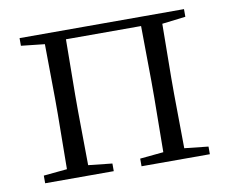

<svg xmlns="http://www.w3.org/2000/svg" viewBox="-63 -590 797 667"><g transform="rotate(-10 336.0 -256.0)"><path d="M625 -512V-485L542 -475L540 -285V-227L542 -36L626 -27V0H385V-27L468 -35L470 -227V-285L468 -480H203L201 -285V-227L203 -36L287 -27V0H45V-27L128 -35L130 -227V-285L128 -476L45 -485V-512Z"/></g></svg>

Font: GL-CurulMinamoto Light
Style: Regular
Weight: 300
Designer: Eunice (kana); Ryoko NISHIZUKA 西塚涼子 (ideographs); Frank Grießhammer (Latin, Greek & Cyrillic); Wenlong ZHANG
Foundry: Gutenberg Labo; Adobe
Version: Version 1.002